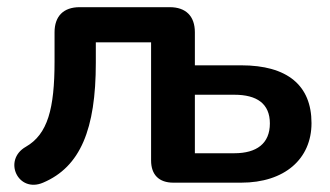

<svg xmlns="http://www.w3.org/2000/svg" viewBox="-20 -509 920 535"><path d="M100 0C204 -44 247 -149 247 -334V-391H401V-62C401 -22 423 0 463 0H652C773 0 848 -66 848 -166C848 -271 781 -327 652 -327H523V-419C523 -464 498 -489 453 -489H202C157 -489 132 -464 132 -419V-338C132 -206 113 -135 52 -100C-13 -63 30 30 100 0ZM523 -245H633C696 -245 732 -220 732 -165C732 -109 695 -82 633 -82H523Z"/></svg>

Font: Nunito
Style: Bold
Weight: 700
Designer: Vernon Adams
Foundry: Vernon Adams
Version: Version 3.602